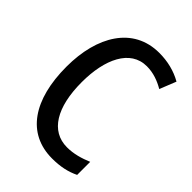

<svg xmlns="http://www.w3.org/2000/svg" viewBox="-213 -825 936 936"><g transform="rotate(45 255.0 -357.0)"><path d="M328 -635C373 -635 413 -620 449 -599L483 -684C436 -711 382 -724 325 -724C145 -724 52 -566 52 -357C52 -128 147 10 319 10C376 10 421 0 462 -20V-110C421 -93 379 -80 332 -80C220 -80 158 -183 158 -356C158 -514 214 -635 328 -635Z"/></g></svg>

Font: Noto Sans Thai Cond Med
Style: Regular
Weight: 500
Width: 3
Designer: Monotype Design Team
Foundry: Monotype Imaging Inc.
Version: Version 2.002